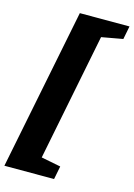

<svg xmlns="http://www.w3.org/2000/svg" viewBox="-163 -807 742 1064"><g transform="rotate(15 208.0 -274.5)"><path d="M-27 188 158 -737H443L428 -661L306 -639L161 90L273 112L258 188Z"/></g></svg>

Font: Piazzolla Black
Style: Italic
Weight: 900
Italic angle: -11.3°
Designer: Juan Pablo del Peral
Foundry: Huerta Tipografica
Version: Version 1.330